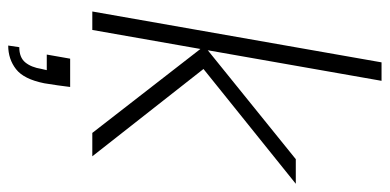

<svg xmlns="http://www.w3.org/2000/svg" viewBox="-261 -484 950 468"><g transform="rotate(90 214.0 -250.0)"><path d="M304 0 92 -273 368 -496H428L132 -258L134 -289L361 0ZM8 0 132 -705H177L53 0ZM91 205 95 178Q120 178 132 163.5Q144 149 148 124L151 111H113L123 54H192Q190 70 188 84.5Q186 99 183 117Q173 167 148.5 186Q124 205 91 205Z"/></g></svg>

Font: DM Sans 36pt ExtraLight
Style: Italic
Weight: 250
Italic angle: -10°
Designer: Colophon Foundry, Jonny Pinhorn
Foundry: Colophon Foundry
Version: Version 4.004;gftools[0.9.30]